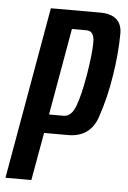

<svg xmlns="http://www.w3.org/2000/svg" viewBox="-80 -713 499 750"><g transform="rotate(5 169.0 -337.5)"><path d="M-30 0 89 -675H282Q330 -675 351.5 -651Q369 -631.5 368 -596Q367 -517 353.5 -434.5Q340.5 -348 313 -267.8Q285.5 -187.5 198.5 -187.5H105L71.5 0ZM118 -261H175.5Q205.5 -261 222 -304.8Q238.5 -348.5 252.5 -432Q266 -514.5 265.8 -558Q265.5 -601.5 235.5 -601.5H178Z"/></g></svg>

Font: Anybody Condensed Medium
Style: Italic
Weight: 500
Width: 3
Italic angle: -10°
Designer: Tyler Finck
Foundry: Etcetera Type Company
Version: Version 1.010; ttfautohint (v1.8.3) -l 8 -r 50 -G 200 -x 14 